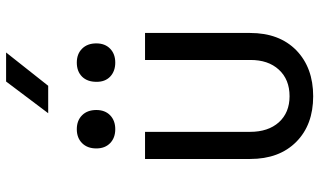

<svg xmlns="http://www.w3.org/2000/svg" viewBox="-232 -820 1062 639"><g transform="rotate(-90 299.5 -501.0)"><path d="M241.7 -872.1 347.2 -1012.2H443.8L333 -872.1ZM410.2 -648.9Q381.3 -648.9 363.3 -666Q345.7 -683.1 346.2 -711.9Q346.2 -741.7 363.3 -759.3Q380.9 -776.9 410.2 -776.9Q439 -776.9 456.5 -759.3Q474.1 -741.7 474.1 -711.9Q474.1 -683.1 456.5 -666Q439 -648.9 410.2 -648.9ZM188.5 -648.9Q159.7 -648.9 142.1 -666Q124.5 -683.1 124.5 -711.9Q124.5 -741.7 142.1 -759.3Q159.7 -776.9 188.5 -776.9Q217.3 -776.9 234.9 -759.3Q252.4 -741.7 252.4 -711.9Q252.4 -683.1 234.9 -666Q217.3 -648.9 188.5 -648.9ZM298.3 9.8Q203.1 9.8 146.5 -46.4Q89.4 -103 89.4 -200.2V-549.8H179.7V-200.2Q179.7 -140.1 211.4 -104.5Q243.7 -68.8 298.3 -68.8Q354 -68.8 386.7 -104.5Q419.4 -140.1 418.9 -200.2V-549.8H508.8V-200.2Q508.8 -103 451.2 -46.4Q393.1 9.8 298.3 9.8Z"/></g></svg>

Font: UDEV Gothic 35
Style: Regular
Weight: 400
Version: v2.1.0; ttfautohint (v1.8.4.7-5d5b-dirty) -l 6 -r 45 -G 200 